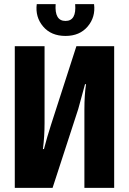

<svg xmlns="http://www.w3.org/2000/svg" viewBox="-20 -915 627 935"><path d="M346 -895H438Q446 -832 407 -786Q368 -740 299 -740Q229 -740 190 -786Q151 -832 159 -895H251Q245 -813 299 -813Q353 -813 346 -895ZM536 0H391V-382Q391 -454 399 -505H394Q391 -495 378.5 -448Q366 -401 361 -384L236 0H52V-690H197V-315Q197 -250 189 -189H194Q209 -247 229 -309L352 -690H536Z"/></svg>

Font: exo2condensed_b
Style: Bold
Weight: 700
Width: 3
Designer: Natanael Gama
Version: Version 1.001;PS 001.001;hotconv 1.0.70;makeotf.lib2.5.58329